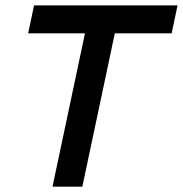

<svg xmlns="http://www.w3.org/2000/svg" viewBox="-20 -696 682 716"><path d="M408.2 -571.8 287.1 0H175.8L296.9 -571.8H85L106.9 -675.8H642.1L620.1 -571.8Z"/></svg>

Font: Clear Sans Medium
Style: Italic
Weight: 500
Italic angle: -12°
Foundry: Intel Corporation
Version: Version 1.00